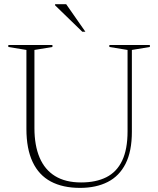

<svg xmlns="http://www.w3.org/2000/svg" viewBox="-20 -904 771 934"><path d="M600.5 -265V-661L512 -675.5V-685H709V-675.5L621.5 -661V-263Q621.5 -168 591 -107.8Q560.5 -47.5 504 -18.8Q447.5 10 369.5 10Q285.5 10 227.2 -21Q169 -52 138.8 -116Q108.5 -180 108.5 -277V-661L20.5 -675.5V-685H235V-675.5L147.5 -661V-281Q147.5 -197 172.5 -137.8Q197.5 -78.5 248 -47.5Q298.5 -16.5 374.5 -16.5Q447 -16.5 497.5 -42Q548 -67.5 574.2 -122.5Q600.5 -177.5 600.5 -265ZM395.5 -749.5H380.5L248 -878V-883.5H302Z"/></svg>

Font: Newsreader 36pt ExtraLight
Style: Regular
Weight: 250
Designer: Hugues Gentile
Foundry: Production Type
Version: Version 1.003